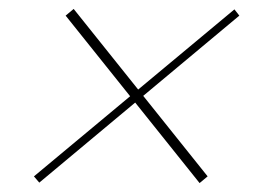

<svg xmlns="http://www.w3.org/2000/svg" viewBox="-20 -565 573 430"><path d="M145 -545 445 -170 427 -155 127 -530ZM56 -170 505 -544 516 -530 68 -156Z"/></svg>

Font: Albert Sans Thin
Style: Italic
Weight: 250
Italic angle: -11.25°
Designer: Andreas Rasmussen
Foundry: a.Foundry
Version: Version 1.025